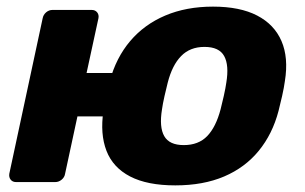

<svg xmlns="http://www.w3.org/2000/svg" viewBox="-20 -550 920 580"><path d="M382 -198.3H213.9L176.6 -25.1Q175 -14.5 166.2 -7.2Q157.5 0 146.9 0H28.6Q18 0 12.3 -7.2Q6.5 -14.5 8.1 -25.1L108.9 -494.9Q110.9 -505.5 119.4 -512.8Q128 -520 138.6 -520H256.9Q267.5 -520 273.4 -512.8Q279.4 -505.5 277.4 -494.9L241.5 -329.4H409.6ZM509.5 10Q425 10 373.1 -16.9Q321.2 -43.8 301.6 -94.5Q282 -145.3 292.4 -214.9Q295 -234.9 300.7 -260.3Q306.4 -285.8 311.6 -305.1Q330.7 -375.7 373.3 -426Q415.9 -476.2 479.3 -503.1Q542.7 -530 623.5 -530Q704.9 -530 756.7 -503.1Q808.6 -476.2 830.3 -426Q852 -375.7 840.6 -305.1Q838 -285.8 832.3 -260.3Q826.6 -234.9 821.4 -214.9Q803.2 -145.3 761.7 -94.5Q720.2 -43.8 657.1 -16.9Q594 10 509.5 10ZM535.2 -111.7Q579.6 -111.7 605.9 -138.9Q632.2 -166.1 646.4 -219.9Q650.4 -234.9 656 -260Q661.6 -285.1 663.6 -300.1Q672.4 -353 657.2 -380.6Q642.1 -408.3 597.7 -408.3Q554 -408.3 527.1 -380.6Q500.1 -353 486.6 -300.1Q482.6 -285.1 477 -260Q471.4 -234.9 469.4 -219.9Q460.6 -166.1 476.1 -138.9Q491.5 -111.7 535.2 -111.7Z"/></svg>

Font: Rubik Light
Style: Italic
Weight: 300
Italic angle: -12°
Designer: Hubert and Fischer
Foundry: Hubert and Fischer
Version: Version 2.300;gftools[0.9.30]